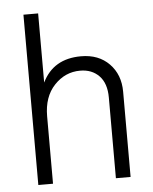

<svg xmlns="http://www.w3.org/2000/svg" viewBox="-51 -750 632 794"><g transform="rotate(-5 264.5 -353.5)"><path d="M137 -707H76V0H137V-280C137 -334 152 -376.8 182 -408.5C212 -440.2 247.7 -456 289 -456C321.7 -456 348 -445.7 368 -425C388 -404.3 398 -374.3 398 -335V0H459V-354C459 -401.3 444.3 -440 415 -470C385.7 -500 346.7 -515 298 -515C221.3 -515 167.7 -483.3 137 -420Z"/></g></svg>

Font: Hind Light
Style: Regular
Weight: 300
Designer: Manushi Parikh, Satya Rajpurohit
Foundry: Indian Type Foundry
Version: Version 1.201;PS 1.0;hotconv 1.0.78;makeotf.lib2.5.61930; tt